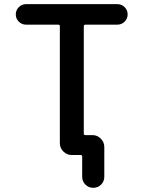

<svg xmlns="http://www.w3.org/2000/svg" viewBox="-20 -774 698 932"><path d="M428.7 -118.2Q452.1 -118.2 469.2 -101.1Q486.3 -84 486.3 -60.5V84Q486.3 106.4 470.7 122.1Q455.1 137.7 432.6 137.7Q410.2 137.7 394.5 122.1Q378.9 106.4 378.9 84V-13.7Q378.9 -21.5 371.1 -21.5H342.8H328.1Q304.7 -21.5 287.6 -38.6Q270.5 -55.7 270.5 -79.1V-646.5Q270.5 -654.3 263.7 -654.3H106.4Q85.9 -654.3 71.3 -668.9Q56.6 -683.6 56.6 -704.1Q56.6 -724.6 71.3 -739.3Q85.9 -753.9 106.4 -753.9H549.8Q570.3 -753.9 585 -739.3Q599.6 -724.6 599.6 -704.1Q599.6 -683.6 585 -668.9Q570.3 -654.3 549.8 -654.3H394.5Q386.7 -654.3 386.7 -646.5V-125Q386.7 -118.2 394.5 -118.2Z"/></svg>

Font: Gen Jyuu Gothic P Medium
Style: Regular
Weight: 500
Designer: [Source Han Sans]
Ryoko NISHIZUKA  (kana & ideographs); Paul D. Hunt (Latin, Greek & Cyrillic); Wenlong ZHANG  (bopomofo
Version: Version 1.002.20150607